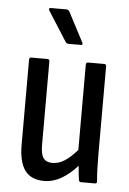

<svg xmlns="http://www.w3.org/2000/svg" viewBox="-52 -735 527 782"><g transform="rotate(5 212.0 -344.0)"><path d="M158 8Q104 8 79 -26.5Q54 -61 54 -132V-479Q54 -488 63 -488H128Q137 -488 137 -479V-138Q137 -99 148.5 -83.5Q160 -68 185 -68Q211 -68 235 -83.5Q259 -99 286 -130V-479Q286 -488 295 -488H360Q369 -488 369 -479V-122Q369 -85 370 -58Q371 -31 373 -11Q375 0 365 0H309Q300 0 299 -9Q295 -35 293 -66Q262 -31 228 -11.5Q194 8 158 8ZM209 -557Q200 -557 196 -564L119 -685Q116 -689 117.5 -692.5Q119 -696 124 -696H188Q195 -696 200 -689L264 -567Q269 -557 259 -557Z"/></g></svg>

Font: Sofia Sans Condensed Medium
Style: Regular
Weight: 500
Designer: Botio Nikoltchev, Ani Petrova
Foundry: lettersoup
Version: Version 4.101; ttfautohint (v1.8.4.7-5d5b)